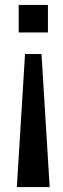

<svg xmlns="http://www.w3.org/2000/svg" viewBox="-20 -567 253 775"><path d="M55.5 -436H173.5V-547H55.5ZM48 188H180.5L147.5 -349H81Z"/></svg>

Font: League Gothic SemiExpanded
Style: Regular
Weight: 400
Width: 6
Designer: The League of Moveable Type
Version: Version 1.600; ttfautohint (v1.8.3)